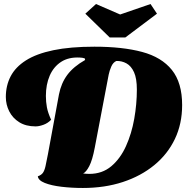

<svg xmlns="http://www.w3.org/2000/svg" viewBox="-20 -910 946 954"><path d="M392 24Q336 24 285.5 18Q235 12 202.5 -1Q170 -14 168 -34Q185 -40 193 -51Q201 -62 206 -84Q211 -106 218 -143L273 -441Q284 -497 314.5 -538Q345 -579 403 -612L401 -620Q394 -622 388.5 -623Q383 -624 377 -624Q321 -627 283.5 -602.5Q246 -578 227 -534Q208 -490 208 -433Q208 -404 213 -377Q218 -350 234 -315Q218 -298 196 -290Q174 -282 157 -282Q109 -282 76 -302.5Q43 -323 26 -356.5Q9 -390 9 -428Q9 -485 33 -531Q57 -577 109 -610Q161 -643 245 -660.5Q329 -678 449 -678Q589 -678 686 -652Q783 -626 834 -562.5Q885 -499 885 -388Q885 -295 849 -219.5Q813 -144 746.5 -89.5Q680 -35 590 -5.5Q500 24 392 24ZM424 -46Q488 -46 533 -84Q578 -122 606 -184Q634 -246 647 -319.5Q660 -393 660 -465Q660 -520 646 -551Q632 -582 608.5 -595Q585 -608 558 -607Q542 -600 533 -579.5Q524 -559 520 -539L451 -177Q439 -114 423.5 -84.5Q408 -55 393 -48Q400 -47 409 -46.5Q418 -46 424 -46ZM525 -724 404 -842 457 -890 577 -838 728 -890 760 -842 603 -724Z"/></svg>

Font: Sansita Swashed Light Black
Style: Regular
Weight: 900
Version: Version 1.003